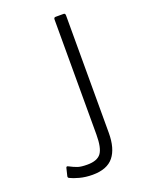

<svg xmlns="http://www.w3.org/2000/svg" viewBox="-142 -814 687 896"><g transform="rotate(-20 201.5 -366.0)"><path d="M264.5 -30.5C286.2 -57.5 297 -96.7 297 -148V-731C297 -738.3 294.3 -742 289 -742H249C243 -742 240 -738.7 240 -732V-161C240 -116.3 233.7 -85.5 221 -68.5C208.3 -51.5 185.7 -43 153 -43C132.3 -43 116.5 -44.8 105.5 -48.5C94.5 -52.2 80.7 -58.3 64 -67C59.3 -69 56.3 -67.3 55 -62L46 -25C44.7 -19.7 46.3 -16 51 -14C61 -8.7 75.8 -3.3 95.5 2C115.2 7.3 136.7 10 160 10C208 10 242.8 -3.5 264.5 -30.5Z"/></g></svg>

Font: Libre Franklin ExtraLight
Style: Regular
Weight: 275
Designer: Pablo Impallari, Rodrigo Fuenzalida
Foundry: Impallari Type
Version: Version 1.002; ttfautohint (v1.5)